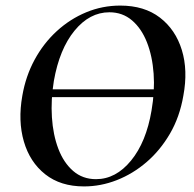

<svg xmlns="http://www.w3.org/2000/svg" viewBox="-20 -656 695 688"><path d="M91 -308V-336H594V-308ZM281 12Q197 12 142 -31.5Q87 -75 65.5 -149Q44 -223 60 -313Q72 -383 104 -442Q136 -501 183.5 -544.5Q231 -588 289 -612Q347 -636 411 -636Q497 -636 553 -593Q609 -550 631.5 -477Q654 -404 637 -313Q624 -237 589 -177Q554 -117 505 -75Q456 -33 398.5 -10.5Q341 12 281 12ZM324 -14Q395 -14 449.5 -80.5Q504 -147 523 -260Q535 -329 530.5 -392Q526 -455 506.5 -504.5Q487 -554 453 -583Q419 -612 372 -612Q301 -612 247 -546Q193 -480 173 -366Q162 -299 166 -236Q170 -173 189 -123Q208 -73 242 -43.5Q276 -14 324 -14Z"/></svg>

Font: Cormorant Light
Style: Italic
Weight: 300
Italic angle: -10°
Designer: Christian Thalmann (Catharsis Fonts)
Foundry: Catharsis Fonts
Version: Version 4.000